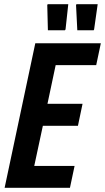

<svg xmlns="http://www.w3.org/2000/svg" viewBox="-20 -894 500 914"><path d="M2 0 148 -688H460L438 -584H245L206 -400H373L351 -295H184L143 -104H335L313 0ZM289 -750H208L205 -870L207 -874H305L292 -754ZM426 -750H348L342 -870L344 -874H445L428 -754Z"/></svg>

Font: Saira Condensed SemiBold
Style: Italic
Weight: 600
Width: 3
Italic angle: -12°
Designer: Hector Gatti with collaboration of the Omnibus-Type team
Foundry: Omnibus-Type
Version: Version 1.101